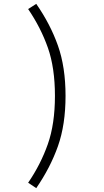

<svg xmlns="http://www.w3.org/2000/svg" viewBox="-20 -816 540 996"><path d="M126 -769 168 -796Q241 -691 280.5 -579.5Q320 -468 320 -318.5Q320 -169 280.5 -57.5Q241 54 168 160L126 132Q191 37 228 -68Q265 -173 265 -318.5Q265 -464 228.5 -568Q192 -672 126 -769Z"/></svg>

Font: TypoPRO Lekton
Style: Regular
Weight: 400
Monospace: yes
Designer: Paolo Mazzetti, Luciano Perondi, Raffaele Flato, Elena Papassissa, Emilio Macchia, Michela Povoleri, Tobias Seemiller, R
Version: Version 34.000